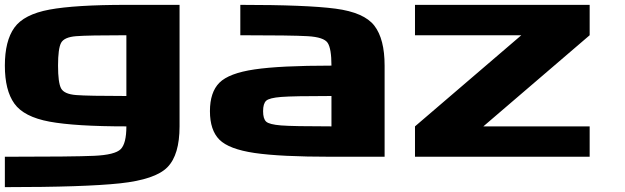

<svg xmlns="http://www.w3.org/2000/svg" viewBox="-20 -645 2571 790"><path d="M500 -250V-500Q341.8 -500 293 -496.1Q244.1 -492.2 231.4 -468.8Q218.8 -445.3 218.8 -375Q218.8 -304.7 231.4 -281.2Q244.1 -257.8 293 -253.9Q341.8 -250 500 -250ZM0 0Q281.2 0 367.2 -3.9Q453.1 -7.8 476.6 -31.2Q500 -54.7 500 -125Q289.1 -125 183.6 -144.5Q78.1 -164.1 39.1 -218.8Q0 -273.4 0 -375Q0 -476.6 39.1 -531.2Q78.1 -585.9 183.6 -605.5Q289.1 -625 500 -625H718.8V-125Q718.8 -7.8 668.9 43Q619.1 93.8 473.6 109.4Q328.1 125 0 125Z M1343.8 -125V-250Q1185.5 -250 1136.7 -246.1Q1087.9 -242.2 1075.2 -230.5Q1062.5 -218.8 1062.5 -187.5Q1062.5 -156.2 1075.2 -144.5Q1087.9 -132.8 1136.7 -128.9Q1185.5 -125 1343.8 -125ZM1562.5 -375V0H1343.8Q1132.8 0 1027.3 -15.6Q921.9 -31.2 882.8 -70.3Q843.8 -109.4 843.8 -187.5Q843.8 -265.6 882.8 -304.7Q921.9 -343.8 1027.3 -359.4Q1132.8 -375 1343.8 -375Q1343.8 -445.3 1328.1 -468.8Q1312.5 -492.2 1246.1 -496.1Q1179.7 -500 968.8 -500V-625Q1242.2 -625 1360.4 -609.4Q1478.5 -593.8 1520.5 -539.1Q1562.5 -484.4 1562.5 -375Z M1687.5 0V-125L2125 -500H1687.5V-625H2406.2V-500L1968.8 -125H2406.2V0Z"/></svg>

Font: CraftyPE
Style: Regular
Weight: 400
Designer: Erek Butcher
Foundry: Haunted Coop
Version: Version 0.018;April 4, 2024;FontCreator 15.0.0.2962 64-bit